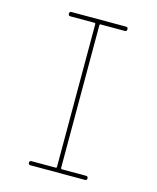

<svg xmlns="http://www.w3.org/2000/svg" viewBox="-110 -807 721 884"><g transform="rotate(15 250.0 -365.0)"><path d="M235.4 -19.5Q240.2 -19.5 240.2 -25.4V-705.1Q240.2 -710 235.4 -710H120.1Q110.4 -710 110.4 -720.2Q110.4 -730.5 120.1 -730.5H379.9Q389.6 -730.5 389.6 -720.2Q389.6 -710 379.9 -710H264.6Q259.8 -710 259.8 -705.1V-25.4Q259.8 -20.5 264.6 -19.5H379.9Q389.6 -19.5 389.6 -9.8Q389.6 0 379.9 0H120.1Q110.4 0 110.4 -9.8Q110.4 -19.5 120.1 -19.5Z"/></g></svg>

Font: Rounded-X Mgen+ 1m thin
Style: Regular
Weight: 100
Designer: [Source Han Sans]
Ryoko NISHIZUKA  (kana & ideographs); Paul D. Hunt (Latin, Greek & Cyrillic); Wenlong ZHANG  (bopomofo
Version: Version 1.059.20150602